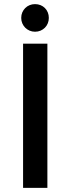

<svg xmlns="http://www.w3.org/2000/svg" viewBox="-20 -912 342 932"><path d="M92 -700H210V0H92ZM150 -892Q164.5 -892 176.8 -887Q189 -882 198 -873Q207 -864 212 -851.8Q217 -839.5 217 -825Q217 -811 212 -798.8Q207 -786.5 198 -777.5Q189 -768.5 176.8 -763.2Q164.5 -758 150 -758Q136 -758 123.8 -763.2Q111.5 -768.5 102.5 -777.5Q93.5 -786.5 88.2 -798.8Q83 -811 83 -825Q83 -839.5 88.2 -851.8Q93.5 -864 102.5 -873Q111.5 -882 123.8 -887Q136 -892 150 -892Z"/></svg>

Font: Argentum Sans
Style: Regular
Weight: 400
Designer: Julieta Ulanovsky, Owen Earl, Chris M. Simpson, Rasmus Andersson, Cristiano Sobral
Foundry: The Argentum Sans Project Authors
Version: Version 3.135; ttfautohint (v1.8.4.7-5d5b-dirty)